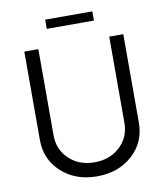

<svg xmlns="http://www.w3.org/2000/svg" viewBox="-97 -986 933 1077"><g transform="rotate(-10 369.5 -448.0)"><path d="M233.8 -853.8V-906.2H502.5V-853.8ZM368.8 10Q247.5 10 167.5 -62.5Q87.5 -135 87.5 -246.2V-750H167.5V-258.8Q167.5 -177.5 224.4 -123.8Q281.2 -70 368.8 -70Q456.2 -70 513.8 -123.8Q571.2 -177.5 571.2 -258.8V-750H651.2V-246.2Q651.2 -135 571.2 -62.5Q491.2 10 368.8 10Z"/></g></svg>

Font: Now Alt
Style: Regular
Weight: 400
Designer: Alfredo Marco Pradil
Foundry: Alfredo Marco Pradil
Version: Version 1.002;PS 001.002;hotconv 1.0.88;makeotf.lib2.5.64775